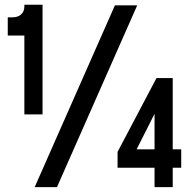

<svg xmlns="http://www.w3.org/2000/svg" viewBox="-20 -772 800 792"><path d="M80.5 -300V-625.5H12V-700.5H30.5Q54 -700.5 67.2 -712.5Q80.5 -724.5 80.5 -745.5V-752.5H155.5V-300ZM123 0 454 -750H546L215 0ZM617.5 0V-80H465V-145.5L625.5 -450H692.5V-156H727.5V-80H692.5V0ZM543.5 -156H617.5V-302.5Z"/></svg>

Font: Mohave Light SemiBold
Style: Regular
Weight: 600
Version: Version 2.003